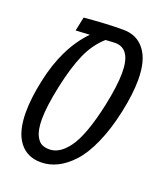

<svg xmlns="http://www.w3.org/2000/svg" viewBox="-123 -723 698 816"><g transform="rotate(20 226.0 -315.5)"><path d="M294.4 -639.6Q356 -639.6 390.6 -595.2Q426.8 -549.8 426.8 -460.9Q426.8 -396.5 408.7 -311.8Q390.6 -227.1 361.8 -162.1Q333 -97.2 298.8 -60.5Q233.4 9.8 156.7 9.8Q95.2 9.8 60.5 -34.7Q24.9 -80.6 24.9 -168.9Q24.9 -233.4 42.5 -314.9Q76.7 -477.1 168 -570.8L105 -567.4L118.2 -630.4Q218.3 -639.6 294.4 -639.6ZM99.1 -164.6Q99.1 -113.3 114.3 -86.4Q124 -68.4 137.7 -61.3Q151.4 -54.2 172.4 -54.2Q193.4 -54.2 214.4 -66.2Q235.4 -78.1 256.8 -106.4Q278.3 -134.8 297.6 -187.3Q316.9 -239.7 333 -314.9Q352.5 -407.2 352.5 -465.8Q352.5 -575.2 280.8 -575.2L238.3 -572.8Q192.9 -532.7 166 -471.7Q139.2 -410.6 119.1 -316.2Q99.1 -221.7 99.1 -164.6Z"/></g></svg>

Font: Open Sans Hebrew Condensed
Style: Italic
Weight: 400
Width: 3
Italic angle: -12°
Foundry: Ascender Corporation, Yanek Iontef
Version: Version 2.001;PS 002.001;hotconv 1.0.70;makeotf.lib2.5.58329